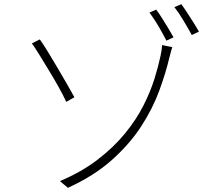

<svg xmlns="http://www.w3.org/2000/svg" viewBox="-20 -863 1040 916"><path d="M266 1Q370 -43 446.5 -102Q523 -161 576.5 -226.5Q630 -292 664 -359Q698 -426 717 -487.5Q736 -549 746 -597Q748 -605 750.5 -621.5Q753 -638 753 -648L802 -638Q798 -627 794.5 -612.5Q791 -598 789 -592Q771 -515 739.5 -429.5Q708 -344 653.5 -260Q599 -176 514 -100Q429 -24 304 33ZM170 -675Q186 -653 208.5 -616Q231 -579 255.5 -537.5Q280 -496 301 -459.5Q322 -423 335 -399L296 -377Q283 -406 261 -445.5Q239 -485 214 -526Q189 -567 167.5 -602Q146 -637 132 -656ZM725 -817Q737 -802 752 -778Q767 -754 782 -729.5Q797 -705 808 -685L774 -669Q764 -689 750 -714Q736 -739 720.5 -763Q705 -787 693 -803ZM845 -843Q857 -827 872 -804Q887 -781 902.5 -756.5Q918 -732 929 -712L895 -696Q878 -727 855 -765.5Q832 -804 812 -829Z"/></svg>

Font: Noto Sans SC ExtraLight
Style: Regular
Weight: 250
Designer: Ryoko NISHIZUKA 西塚涼子 (kana, bopomofo & ideographs); Paul D. Hunt (Latin, Greek & Cyrillic); Sandoll Communications 산돌커뮤니
Foundry: Adobe
Version: Version 2.004-H2;hotconv 1.0.118;makeotfexe 2.5.65603